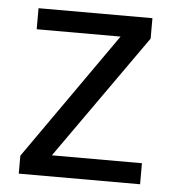

<svg xmlns="http://www.w3.org/2000/svg" viewBox="-44 -577 558 618"><g transform="rotate(5 235.0 -268.0)"><path d="M431 0V-68H140L424 -470V-536H56V-468H327L39 -58V0Z"/></g></svg>

Font: Noto Sans Syriac Western
Style: Regular
Weight: 400
Designer: Patrick Giasson and the Monotype Design Team
Foundry: Monotype Imaging Inc.
Version: Version 3.000